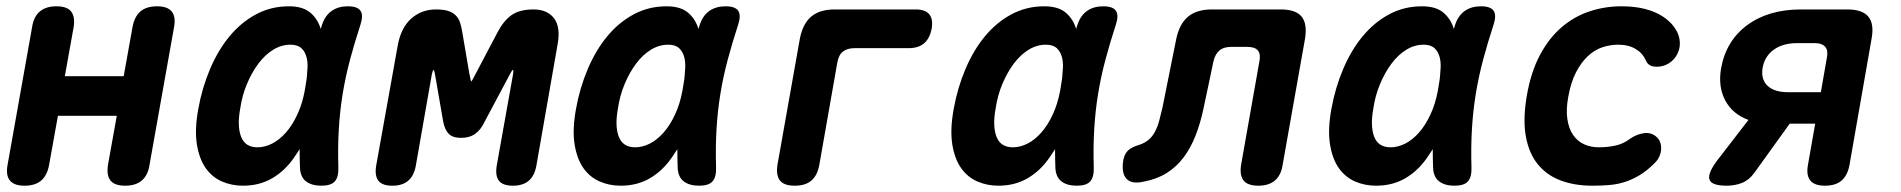

<svg xmlns="http://www.w3.org/2000/svg" viewBox="-20 -580 6040 610"><path d="M58 10Q25 10 11.5 -6.5Q-2 -23 4 -56L82 -494Q87 -527 106.5 -543.5Q126 -560 159 -560Q193 -560 206 -543.5Q219 -527 214 -494L186 -338H373L401 -494Q407 -527 426 -543.5Q445 -560 479 -560Q512 -560 525.5 -543.5Q539 -527 533 -494L455 -56Q450 -23 430.5 -6.5Q411 10 378 10Q344 10 331 -6.5Q318 -23 323 -56L351 -212H164L136 -56Q130 -23 111 -6.5Q92 10 58 10Z M752 10Q716 10 685 -3.5Q654 -17 633.5 -46Q613 -75 605.5 -121.5Q598 -168 610 -234Q622 -301 647.5 -361Q673 -421 709.5 -465Q746 -509 793.5 -534.5Q841 -560 898 -560Q945 -560 969 -537Q990 -518 999 -488Q1001 -494 1003 -501Q1013 -531 1034 -545.5Q1055 -560 1085 -560Q1116 -560 1125.5 -545.5Q1135 -531 1125 -501Q1107 -446 1092.5 -392Q1078 -338 1069 -283.5Q1060 -229 1056.5 -171Q1053 -113 1055 -48Q1056 -18 1044 -4Q1032 10 1001 10Q970 10 952 -4Q934 -18 933 -48Q932 -78 932 -106Q923 -92 914 -79Q885 -37 844.5 -13.5Q804 10 752 10ZM798 -112Q821 -112 844 -123.5Q867 -135 888 -158.5Q909 -182 925 -217Q940 -249 948 -291L950 -303Q955 -328 956 -352Q959 -377 954.5 -396Q950 -415 938 -426.5Q926 -438 903 -438Q874 -438 848 -422Q822 -406 801 -378Q780 -350 764.5 -313Q749 -276 743 -234Q733 -179 746 -145.5Q759 -112 798 -112Z M1684 -53Q1678 -21 1659.5 -5.5Q1641 10 1609.5 10Q1578 10 1565.5 -5.5Q1553 -21 1558 -53L1610 -344Q1612 -357 1610 -358Q1607 -358 1600 -344L1520 -194Q1508 -168 1490 -155Q1472 -142 1445 -142Q1418 -142 1405.5 -155Q1393 -168 1388 -194L1362 -344Q1360 -357 1357.5 -357.5Q1355 -358 1352 -344L1301 -53Q1295 -21 1276.5 -5.5Q1258 10 1226.5 10Q1195 10 1182.5 -5.5Q1170 -21 1175 -53L1243 -432Q1253 -491 1286 -520.5Q1319 -550 1365 -550Q1388 -550 1403 -545.5Q1418 -541 1427.5 -531.5Q1437 -522 1441.5 -508.5Q1446 -495 1449 -476L1471 -347Q1476 -321 1477 -321Q1477 -321 1477 -321Q1479 -321 1492 -347L1560 -476Q1579 -513 1604.5 -531.5Q1630 -550 1675 -550Q1719 -550 1740.5 -521.5Q1762 -493 1751 -436Z M1952 10Q1916 10 1885 -3.5Q1854 -17 1833.5 -46Q1813 -75 1805.5 -121.5Q1798 -168 1810 -234Q1822 -301 1847.5 -361Q1873 -421 1909.5 -465Q1946 -509 1993.5 -534.5Q2041 -560 2098 -560Q2145 -560 2169 -537Q2190 -518 2199 -488Q2201 -494 2203 -501Q2213 -531 2234 -545.5Q2255 -560 2285 -560Q2316 -560 2325.5 -545.5Q2335 -531 2325 -501Q2307 -446 2292.5 -392Q2278 -338 2269 -283.5Q2260 -229 2256.5 -171Q2253 -113 2255 -48Q2256 -18 2244 -4Q2232 10 2201 10Q2170 10 2152 -4Q2134 -18 2133 -48Q2132 -78 2132 -106Q2123 -92 2114 -79Q2085 -37 2044.5 -13.5Q2004 10 1952 10ZM1998 -112Q2021 -112 2044 -123.5Q2067 -135 2088 -158.5Q2109 -182 2125 -217Q2140 -249 2148 -291L2150 -303Q2155 -328 2156 -352Q2159 -377 2154.5 -396Q2150 -415 2138 -426.5Q2126 -438 2103 -438Q2074 -438 2048 -422Q2022 -406 2001 -378Q1980 -350 1964.5 -313Q1949 -276 1943 -234Q1933 -179 1946 -145.5Q1959 -112 1998 -112Z M2505 10Q2471 10 2458 -6.5Q2445 -23 2450 -56L2521 -456Q2530 -504 2557 -527Q2584 -550 2632 -550H2889Q2920 -550 2932.5 -534.5Q2945 -519 2940 -489Q2934 -458 2916 -442.5Q2898 -427 2867 -427H2695Q2672 -427 2658 -416Q2644 -405 2640 -380L2583 -56Q2577 -23 2558 -6.5Q2539 10 2505 10Z M3152 10Q3116 10 3085 -3.5Q3054 -17 3033.5 -46Q3013 -75 3005.5 -121.5Q2998 -168 3010 -234Q3022 -301 3047.5 -361Q3073 -421 3109.5 -465Q3146 -509 3193.5 -534.5Q3241 -560 3298 -560Q3345 -560 3369 -537Q3390 -518 3399 -488Q3401 -494 3403 -501Q3413 -531 3434 -545.5Q3455 -560 3485 -560Q3516 -560 3525.5 -545.5Q3535 -531 3525 -501Q3507 -446 3492.5 -392Q3478 -338 3469 -283.5Q3460 -229 3456.5 -171Q3453 -113 3455 -48Q3456 -18 3444 -4Q3432 10 3401 10Q3370 10 3352 -4Q3334 -18 3333 -48Q3332 -78 3332 -106Q3323 -92 3314 -79Q3285 -37 3244.5 -13.5Q3204 10 3152 10ZM3198 -112Q3221 -112 3244 -123.5Q3267 -135 3288 -158.5Q3309 -182 3325 -217Q3340 -249 3348 -291L3350 -303Q3355 -328 3356 -352Q3359 -377 3354.5 -396Q3350 -415 3338 -426.5Q3326 -438 3303 -438Q3274 -438 3248 -422Q3222 -406 3201 -378Q3180 -350 3164.5 -313Q3149 -276 3143 -234Q3133 -179 3146 -145.5Q3159 -112 3198 -112Z M3717 -456Q3727 -504 3754.5 -527Q3782 -550 3830 -550H4049Q4097 -550 4115.5 -527Q4134 -504 4126 -456L4055 -56Q4050 -23 4030.5 -6.5Q4011 10 3978 10Q3944 10 3931 -6.5Q3918 -23 3923 -56L3981 -384Q3986 -408 3976.5 -419.5Q3967 -431 3943 -431H3891Q3867 -431 3853.5 -419Q3840 -407 3835 -384L3804 -237Q3794 -189 3778.5 -149.5Q3763 -110 3740.5 -80Q3718 -50 3687 -30.5Q3656 -11 3614 -3Q3575 6 3558.5 -12.5Q3542 -31 3549 -72Q3553 -92 3564.5 -102.5Q3576 -113 3600 -120Q3618 -126 3630 -136.5Q3642 -147 3650 -162.5Q3658 -178 3663 -197Q3668 -216 3673 -237Z M4352 10Q4316 10 4285 -3.5Q4254 -17 4233.5 -46Q4213 -75 4205.5 -121.5Q4198 -168 4210 -234Q4222 -301 4247.5 -361Q4273 -421 4309.5 -465Q4346 -509 4393.5 -534.5Q4441 -560 4498 -560Q4545 -560 4569 -537Q4590 -518 4599 -488Q4601 -494 4603 -501Q4613 -531 4634 -545.5Q4655 -560 4685 -560Q4716 -560 4725.5 -545.5Q4735 -531 4725 -501Q4707 -446 4692.5 -392Q4678 -338 4669 -283.5Q4660 -229 4656.5 -171Q4653 -113 4655 -48Q4656 -18 4644 -4Q4632 10 4601 10Q4570 10 4552 -4Q4534 -18 4533 -48Q4532 -78 4532 -106Q4523 -92 4514 -79Q4485 -37 4444.5 -13.5Q4404 10 4352 10ZM4398 -112Q4421 -112 4444 -123.5Q4467 -135 4488 -158.5Q4509 -182 4525 -217Q4540 -249 4548 -291L4550 -303Q4555 -328 4556 -352Q4559 -377 4554.5 -396Q4550 -415 4538 -426.5Q4526 -438 4503 -438Q4474 -438 4448 -422Q4422 -406 4401 -378Q4380 -350 4364.5 -313Q4349 -276 4343 -234Q4333 -179 4346 -145.5Q4359 -112 4398 -112Z M4831 -277Q4844 -352 4873 -406Q4902 -460 4942 -494Q4982 -528 5030.5 -544Q5079 -560 5131 -560Q5174 -560 5206.5 -551.5Q5239 -543 5261.5 -528.5Q5284 -514 5297.5 -496Q5311 -478 5315 -460Q5321 -432 5309 -408.5Q5297 -385 5273 -374Q5254 -366 5235 -368.5Q5216 -371 5209 -388Q5199 -411 5176.5 -424.5Q5154 -438 5121 -438Q5095 -438 5070 -429.5Q5045 -421 5024 -401Q5003 -381 4987 -350Q4971 -319 4963 -275Q4955 -234 4959.5 -202.5Q4964 -171 4978 -151Q4992 -131 5013 -121.5Q5034 -112 5060 -112Q5087 -112 5112.5 -117.5Q5138 -123 5160 -140Q5181 -154 5203.5 -157Q5226 -160 5243 -145Q5251 -138 5254.5 -128Q5258 -118 5257.5 -106Q5257 -94 5251.5 -82Q5246 -70 5235 -60Q5212 -37 5188.5 -23Q5165 -9 5141 -1.5Q5117 6 5091.5 8Q5066 10 5039 10Q4982 10 4937.5 -7Q4893 -24 4865 -59Q4837 -94 4827.5 -148Q4818 -202 4831 -277Z M5466 10Q5419 10 5411.5 -8.5Q5404 -27 5434 -68L5535 -199Q5485 -217 5461.5 -260.5Q5438 -304 5448 -363Q5464 -451 5531.5 -500.5Q5599 -550 5702 -550H5849Q5897 -550 5916 -527Q5935 -504 5926 -456L5856 -56Q5850 -23 5831 -6.5Q5812 10 5778 10Q5745 10 5731.5 -6.5Q5718 -23 5724 -56L5747 -187H5666L5553 -30Q5536 -7 5513.5 1.5Q5491 10 5466 10ZM5784 -396Q5789 -419 5779 -431Q5769 -443 5745 -443H5690Q5645 -443 5616 -422.5Q5587 -402 5580 -365Q5574 -328 5595.5 -307.5Q5617 -287 5662 -287H5765Z"/></svg>

Font: Maple Mono
Style: Bold Italic
Weight: 700
Italic angle: -10°
Monospace: yes
Designer: subframe7536
Version: Version 7.000